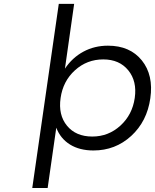

<svg xmlns="http://www.w3.org/2000/svg" viewBox="-20 -762 788 976"><path d="M144 193.8 278.8 -742.2H356.9L310.1 -413.1Q347.7 -469.2 404.1 -499.5Q460.4 -529.8 528.8 -529.8Q640.6 -529.8 700.9 -455.1Q761.2 -380.4 744.1 -262.2Q727.5 -145 647 -71Q566.4 2.9 455.1 2.9Q384.8 2.9 335.9 -27.3Q287.1 -57.6 266.1 -112.8L222.2 193.8ZM288.1 -264.2Q275.4 -177.7 320.6 -122.8Q365.7 -67.9 449.2 -67.9Q531.2 -67.9 592 -123.3Q652.8 -178.7 665 -264.2Q677.2 -349.1 632.1 -404.5Q586.9 -460 504.9 -460Q421.9 -460 361.1 -404.8Q300.3 -349.6 288.1 -264.2Z"/></svg>

Font: Trueno Light
Style: Italic
Weight: 300
Designer: Julieta Ulanovsky
Foundry: Julieta Ulanovsky
Version: Version 3.001b | FøM Fix